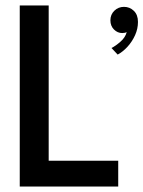

<svg xmlns="http://www.w3.org/2000/svg" viewBox="-20 -680 523 700"><path d="M409 -481 386.5 -505Q401.5 -512.5 419.2 -528Q437 -543.5 442 -563Q435.5 -559.5 425.5 -559.5Q408.5 -559.5 395.5 -572.5Q382.5 -585.5 382.5 -606Q382.5 -627 397 -641Q411.5 -655 432 -655Q453 -655 468 -640.5Q483 -626 483 -600Q483 -575 472.5 -551.8Q462 -528.5 445.2 -510Q428.5 -491.5 409 -481ZM52 -660H157.5V-94H411V0H52Z"/></svg>

Font: League Spartan Thin Medium
Style: Regular
Weight: 500
Version: Version 2.002